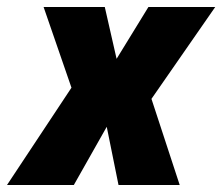

<svg xmlns="http://www.w3.org/2000/svg" viewBox="-60 -526 632 546"><path d="M-40 0 166 -311 169 -202 64 -506H238L274 -348H265L362 -506H552L341 -202L351 -305L451 0H277L243 -168H245L150 0Z"/></svg>

Font: Nunito Sans 7pt Condensed Black
Style: Italic
Weight: 900
Width: 3
Italic angle: -9°
Designer: Vernon Adams
Foundry: Vernon Adams
Version: Version 3.101;gftools[0.9.27]